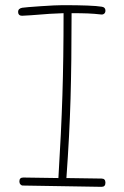

<svg xmlns="http://www.w3.org/2000/svg" viewBox="-20 -728 478 743"><path d="M388 -21Q388 -5 373 -5L68 -10Q63 -10 59 -14.5Q55 -19 55 -26Q55 -41 70 -41L206 -39Q217 -218 221.5 -359Q226 -500 226 -677Q181 -676 100 -669L65 -667Q58 -667 54 -671Q50 -675 50 -682Q50 -695 66 -698Q79 -700 137.5 -704Q196 -708 223 -708Q338 -708 374 -702Q388 -700 388 -687Q388 -679 383 -675Q378 -671 371 -672Q345 -675 320 -676Q295 -677 257 -677Q257 -487 253 -346.5Q249 -206 237 -39L373 -37Q388 -37 388 -21Z"/></svg>

Font: Mali ExtraLight
Style: Regular
Weight: 275
Version: Version 1.000; ttfautohint (v1.6)